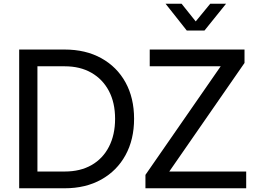

<svg xmlns="http://www.w3.org/2000/svg" viewBox="-20 -1011 1361 1031"><path d="M983 -847H1078L1194 -991H1109L1031 -896L955 -991H869ZM83 0H327Q440 0 524 -47Q608 -94 654 -178Q700 -262 700 -373Q700 -485 654 -568.5Q608 -652 524 -698.5Q440 -745 327 -745H83ZM761 0H1302V-90H889L1293 -673V-745H784V-655H1165L761 -72ZM181 -90V-655H328Q410 -655 470.5 -620.5Q531 -586 564.5 -523Q598 -460 598 -373Q598 -287 565 -223Q532 -159 471.5 -124.5Q411 -90 328 -90Z"/></svg>

Font: Plus Jakarta Sans Medium
Style: Regular
Weight: 500
Designer: Gumpita Rahayu
Foundry: Tokotype
Version: Version 2.004; ttfautohint (v1.8.3)